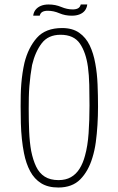

<svg xmlns="http://www.w3.org/2000/svg" viewBox="-20 -834 528 856"><path d="M240 2Q194 2 163.5 -17Q133 -36 114.5 -70.5Q96 -105 87 -151Q81 -181 77.5 -214.5Q74 -248 73 -284.5Q72 -321 72 -360Q72 -386 72.5 -411Q73 -436 75 -460.5Q77 -485 80.5 -508.5Q84 -532 89 -554Q106 -622 144.5 -665.5Q183 -709 257 -709Q303 -709 333 -688Q363 -667 380 -631.5Q397 -596 405 -550Q413 -507 415 -457.5Q417 -408 417 -359Q417 -317 414.5 -276.5Q412 -236 407 -199.5Q402 -163 392 -131Q374 -71 338 -34.5Q302 2 240 2ZM241 -31Q273 -31 296 -44Q319 -57 334.5 -81.5Q350 -106 359 -140Q371 -183 375 -240Q379 -297 379 -364Q379 -412 378 -455.5Q377 -499 372 -536Q363 -601 336 -640Q309 -679 250 -679Q195 -679 166 -641Q137 -603 123 -544Q119 -522 116 -498.5Q113 -475 111 -450Q109 -425 108.5 -400Q108 -375 108 -349Q108 -295 110 -247.5Q112 -200 119 -161Q127 -121 141 -91.5Q155 -62 179.5 -46.5Q204 -31 241 -31ZM157 -764H128Q130 -780 139 -791Q148 -802 162.5 -808Q177 -814 197 -814Q227 -814 253 -803Q279 -792 304 -792Q319 -792 328 -797Q337 -802 340 -814H369Q367 -798 358.5 -787Q350 -776 335 -770Q320 -764 300 -764Q270 -764 244.5 -775Q219 -786 193 -786Q178 -786 169 -781Q160 -776 157 -764Z"/></svg>

Font: Truculenta Thin
Style: Regular
Weight: 250
Version: Version 1.002